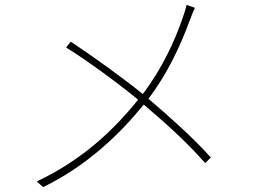

<svg xmlns="http://www.w3.org/2000/svg" viewBox="-20 -753 1040 784"><path d="M269 -583 250 -559C338 -505 470 -407 544 -346C446 -224 317 -100 130 -12L156 11C335 -76 469 -205 567 -326C659 -248 741 -174 818 -87L841 -110C766 -193 677 -272 586 -350C662 -448 718 -569 753 -665C760 -683 769 -707 776 -721L742 -733C738 -715 730 -691 725 -677C693 -585 642 -473 563 -369C491 -428 361 -522 269 -583Z"/></svg>

Font: Harano Aji Gothic CN ExtraLight
Style: Regular
Weight: 250
Foundry: Masamichi Hosoda
Version: HaranoAjiGothicCN-ExtraLight version 20230610;ttx 4.39.4